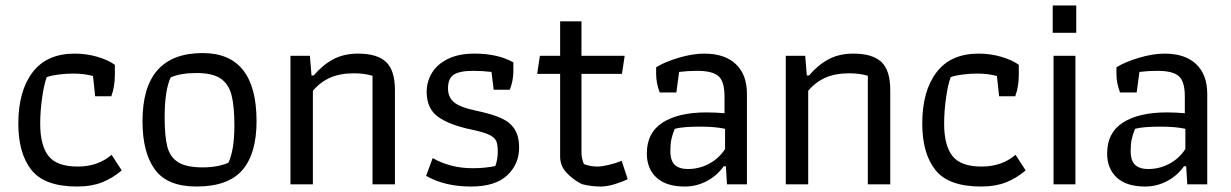

<svg xmlns="http://www.w3.org/2000/svg" viewBox="-20 -674 4502 702"><path d="M47 -222Q47 -341 99 -409.5Q151 -478 253 -478Q296 -478 335.5 -466.5Q375 -455 400 -437V-401Q400 -357 387 -322H328L320 -396Q288 -405 248 -405Q221 -405 194 -401.5Q167 -398 151 -392Q141 -366 134 -316.5Q127 -267 127 -222Q127 -142 157.5 -103.5Q188 -65 264 -65Q338 -65 388 -108L425 -51Q391 -22 352.5 -7Q314 8 262 8Q143 8 95 -52.5Q47 -113 47 -222Z M501 -231Q501 -480 721 -480Q918 -480 918 -231Q918 -112 866 -52Q814 8 698 8Q592 8 546.5 -54Q501 -116 501 -231ZM815 -79Q837 -125 837 -215Q837 -286 826.5 -326.5Q816 -367 786.5 -387Q757 -407 698 -407Q641 -407 604 -391Q582 -344 582 -245Q582 -175 592 -137Q602 -99 632 -80.5Q662 -62 721 -62Q776 -62 815 -79Z M1042 -470H1113L1119 -398H1127Q1159 -436 1198 -457Q1237 -478 1289 -478Q1359 -478 1391.5 -447.5Q1424 -417 1424 -344V0H1342V-397Q1311 -406 1275 -406Q1223 -406 1187 -390Q1151 -374 1124 -342V0H1042Z M1538 -31 1562 -96Q1627 -59 1708 -59Q1754 -59 1791 -67Q1800 -91 1800 -120Q1800 -146 1794 -159Q1788 -172 1768 -181.5Q1748 -191 1705 -200Q1623 -217 1581.5 -247Q1540 -277 1540 -338Q1540 -375 1559 -407Q1578 -439 1617.5 -458.5Q1657 -478 1715 -478Q1800 -478 1857 -446V-415Q1857 -379 1844 -346H1785L1777 -411Q1745 -415 1711 -415Q1660 -415 1639 -401Q1618 -387 1618 -351Q1618 -319 1639.5 -300.5Q1661 -282 1722 -269Q1779 -257 1811.5 -242.5Q1844 -228 1861 -202.5Q1878 -177 1878 -134Q1878 -74 1834.5 -33Q1791 8 1702 8Q1606 8 1538 -31Z M2107 -1Q2074 -18 2051 -43Q2028 -68 2028 -101V-404H1944L1954 -470H2028V-596H2106V-470H2264L2254 -404H2106V-116Q2106 -95 2115 -74Q2139 -65 2164 -65Q2180 -65 2205.5 -71Q2231 -77 2253 -86L2275 -19Q2255 -9 2227 -0.5Q2199 8 2177 8Q2140 8 2107 -1Z M2345 -113Q2345 -189 2403 -226Q2461 -263 2563 -263Q2596 -263 2629 -260V-322Q2629 -376 2607 -395.5Q2585 -415 2529 -415Q2495 -415 2463 -411L2453 -336H2392Q2379 -371 2379 -403V-428Q2409 -447 2460.5 -462.5Q2512 -478 2555 -478Q2630 -478 2670.5 -439.5Q2711 -401 2711 -331V0H2638L2634 -66H2626Q2601 -31 2563.5 -11.5Q2526 8 2484 8Q2416 8 2380.5 -24.5Q2345 -57 2345 -113ZM2631 -129V-203Q2596 -211 2539 -211Q2476 -211 2447 -203Q2438 -181 2434.5 -163.5Q2431 -146 2431 -122Q2431 -86 2447.5 -71Q2464 -56 2495 -56Q2536 -56 2572 -75Q2608 -94 2631 -129Z M2853 -470H2924L2930 -398H2938Q2970 -436 3009 -457Q3048 -478 3100 -478Q3170 -478 3202.5 -447.5Q3235 -417 3235 -344V0H3153V-397Q3122 -406 3086 -406Q3034 -406 2998 -390Q2962 -374 2935 -342V0H2853Z M3352 -222Q3352 -341 3404 -409.5Q3456 -478 3558 -478Q3601 -478 3640.5 -466.5Q3680 -455 3705 -437V-401Q3705 -357 3692 -322H3633L3625 -396Q3593 -405 3553 -405Q3526 -405 3499 -401.5Q3472 -398 3456 -392Q3446 -366 3439 -316.5Q3432 -267 3432 -222Q3432 -142 3462.5 -103.5Q3493 -65 3569 -65Q3643 -65 3693 -108L3730 -51Q3696 -22 3657.5 -7Q3619 8 3567 8Q3448 8 3400 -52.5Q3352 -113 3352 -222Z M3829 -654H3915V-554H3829ZM3832 -470H3912V0H3832Z M4028 -113Q4028 -189 4086 -226Q4144 -263 4246 -263Q4279 -263 4312 -260V-322Q4312 -376 4290 -395.5Q4268 -415 4212 -415Q4178 -415 4146 -411L4136 -336H4075Q4062 -371 4062 -403V-428Q4092 -447 4143.5 -462.5Q4195 -478 4238 -478Q4313 -478 4353.5 -439.5Q4394 -401 4394 -331V0H4321L4317 -66H4309Q4284 -31 4246.5 -11.5Q4209 8 4167 8Q4099 8 4063.5 -24.5Q4028 -57 4028 -113ZM4314 -129V-203Q4279 -211 4222 -211Q4159 -211 4130 -203Q4121 -181 4117.5 -163.5Q4114 -146 4114 -122Q4114 -86 4130.5 -71Q4147 -56 4178 -56Q4219 -56 4255 -75Q4291 -94 4314 -129Z"/></svg>

Font: Athiti Medium
Style: Regular
Weight: 500
Designer: CadsonDemak Team
Foundry: CadsonDemak
Version: Version 1.033